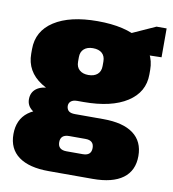

<svg xmlns="http://www.w3.org/2000/svg" viewBox="-85 -650 824 917"><g transform="rotate(10 327.0 -191.5)"><path d="M319 -161Q185 -161 109 -210Q33 -259 33 -345V-367Q33 -455 109 -504Q185 -553 319 -553Q454 -553 530 -504Q606 -455 606 -367V-345Q606 -259 530 -210Q454 -161 319 -161ZM212 193Q117 193 66.5 156Q16 119 16 48Q16 -23 65 -60Q114 -97 211 -97H426Q522 -97 572 -60Q622 -23 622 48Q622 119 572 156Q522 193 426 193ZM359 85Q400 85 400 48Q400 11 359 11H280Q238 11 238 48Q238 85 280 85ZM152 -59Q111 -59 85.5 -78.5Q60 -98 60 -129Q60 -162 84 -180.5Q108 -199 153 -199H319V-161H289Q269 -161 258.5 -152.5Q248 -144 248 -129Q249 -113 258.5 -105Q268 -97 289 -97H319V-59ZM319 -292Q347 -292 363 -306Q379 -320 379 -346V-368Q379 -394 363.5 -408Q348 -422 319 -422Q292 -422 276 -408Q260 -394 260 -368V-346Q260 -320 276 -306Q292 -292 319 -292ZM434 -501 600 -576H649V-436L434 -431Z"/></g></svg>

Font: Pathway Extreme SemiCondensed Black
Style: Regular
Weight: 900
Width: 4
Version: Version 1.001;gftools[0.9.26]